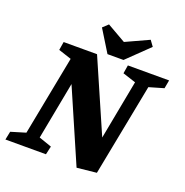

<svg xmlns="http://www.w3.org/2000/svg" viewBox="-160 -919 1019 1059"><g transform="rotate(20 349.5 -390.0)"><path d="M403 12 219 -412 155 -75 230 -49 219 0H-19L-9 -49L77 -75L167 -541L91 -566L99 -615H295L479 -193L545 -541L468 -566L476 -615H718L709 -566L623 -541L518 0ZM349 -635 270 -763 301 -792 411 -729 546 -791 570 -758 443 -635Z"/></g></svg>

Font: Manuale ExtraBold
Style: Italic
Weight: 800
Italic angle: -11°
Designer: Eduardo Tunni / Pablo Cosgaya
Foundry: Eduardo Tunni / Pablo Cosgaya
Version: Version 1.002